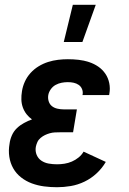

<svg xmlns="http://www.w3.org/2000/svg" viewBox="-20 -776 540 804"><path d="M219 8Q191 8 164.5 4.5Q138 1 113.5 -8Q89 -17 68.5 -33Q48 -49 35.5 -71Q23 -93 19 -119.5Q15 -146 20 -174Q22 -191 29.5 -208.5Q37 -226 50.5 -239Q64 -252 80.5 -261Q97 -270 114 -276Q101 -285 91 -298Q81 -311 75.5 -326.5Q70 -342 69.5 -359Q69 -376 72 -394Q75 -414 84 -434Q93 -454 108 -470.5Q123 -487 142 -498.5Q161 -510 181.5 -516.5Q202 -523 223 -525.5Q244 -528 264 -528Q287 -528 309.5 -525.5Q332 -523 353 -516Q374 -509 391.5 -497Q409 -485 421 -467.5Q433 -450 437.5 -428Q442 -406 438 -384L437 -378H325L326 -380Q328 -392 323.5 -403Q319 -414 309.5 -420.5Q300 -427 288.5 -429.5Q277 -432 264 -432Q251 -432 238 -429.5Q225 -427 213 -420.5Q201 -414 192.5 -402Q184 -390 182 -377Q180 -364 184 -351.5Q188 -339 197.5 -331.5Q207 -324 220 -321Q233 -318 246 -318H302L286 -222H230Q220 -222 209.5 -221.5Q199 -221 188.5 -218Q178 -215 168.5 -210.5Q159 -206 150 -198.5Q141 -191 136.5 -181Q132 -171 130 -161Q127 -143 133.5 -127.5Q140 -112 153.5 -103Q167 -94 184 -91Q201 -88 219 -88Q234 -88 250 -90.5Q266 -93 281 -99.5Q296 -106 309 -116.5Q322 -127 330 -141L423 -98Q408 -72 385 -50.5Q362 -29 334 -15.5Q306 -2 276.5 3Q247 8 219 8ZM247 -600 285 -756H381L325 -600Z"/></svg>

Font: Iosevka Curly Slab
Style: Bold Italic
Weight: 700
Italic angle: -9°
Monospace: yes
Designer: Belleve Invis
Foundry: Belleve Invis
Version: Version 22.1.2; ttfautohint (v1.8.4)